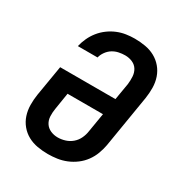

<svg xmlns="http://www.w3.org/2000/svg" viewBox="-175 -870 950 1005"><g transform="rotate(30 300.0 -367.5)"><path d="M257 8Q224 8 193 2.5Q162 -3 135.5 -17.5Q109 -32 89.5 -55.5Q70 -79 60.5 -108Q51 -137 50.5 -169Q50 -201 55 -233L86 -418H420L437 -518Q440 -542 438.5 -565Q437 -588 426 -606Q415 -624 394.5 -633Q374 -642 350 -642Q332 -642 312.5 -638Q293 -634 276 -623.5Q259 -613 246.5 -595.5Q234 -578 230 -560H111Q117 -586 128.5 -611Q140 -636 157.5 -658Q175 -680 198 -697Q221 -714 246.5 -724.5Q272 -735 298.5 -739Q325 -743 350 -743Q383 -743 414.5 -737.5Q446 -732 472.5 -717.5Q499 -703 518.5 -680Q538 -657 548 -628Q558 -599 558.5 -566.5Q559 -534 554 -502L502 -187Q497 -160 487 -133Q477 -106 459.5 -82Q442 -58 418 -40Q394 -22 367 -11Q340 0 312 4Q284 8 257 8ZM258 -93Q280 -93 302.5 -100Q325 -107 343 -122.5Q361 -138 371 -159.5Q381 -181 384 -203L403 -317H189L173 -217Q169 -193 170 -170Q171 -147 182.5 -129Q194 -111 214.5 -102Q235 -93 258 -93Z"/></g></svg>

Font: Iosevka SS04 Extended Oblique
Style: Bold
Weight: 700
Width: 7
Italic angle: -9°
Monospace: yes
Designer: Belleve Invis
Foundry: Belleve Invis
Version: Version 19.0.0; ttfautohint (v1.8.4)